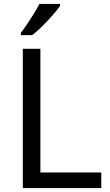

<svg xmlns="http://www.w3.org/2000/svg" viewBox="-20 -964 564 984"><path d="M97 0V-714H187V-80H499V0ZM288 -934Q276 -916 251 -887.5Q226 -859 197.5 -830.5Q169 -802 145 -784H87V-796Q102 -815 119.5 -841Q137 -867 154 -894.5Q171 -922 182 -944H288Z"/></svg>

Font: Noto Sans Tagalog
Style: Regular
Weight: 400
Designer: Monotype Design Team
Foundry: Monotype Imaging Inc.
Version: Version 2.001; ttfautohint (v1.8.4.7-5d5b)